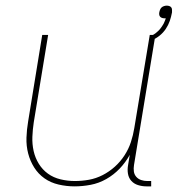

<svg xmlns="http://www.w3.org/2000/svg" viewBox="-20 -654 640 682"><path d="M245 8Q216 8 188 1.5Q160 -5 138 -20.5Q116 -36 101.5 -59Q87 -82 80 -109Q73 -136 74 -165Q75 -194 80 -223L130 -530H151L100 -220Q96 -194 95 -168Q94 -142 99.5 -117.5Q105 -93 118 -72Q131 -51 150.5 -37Q170 -23 195 -17Q220 -11 246 -11Q271 -11 296 -15.5Q321 -20 344.5 -32Q368 -44 388 -62Q408 -80 422.5 -102.5Q437 -125 445 -149.5Q453 -174 457 -199L512 -530H532L456 -68Q454 -56 455.5 -45Q457 -34 464 -26Q471 -18 481.5 -14.5Q492 -11 503 -11H517V8H500Q485 8 470.5 3.5Q456 -1 446.5 -11.5Q437 -22 434.5 -37Q432 -52 435 -68L441 -104Q426 -77 405 -55Q384 -33 357.5 -18Q331 -3 302 2.5Q273 8 245 8ZM519 -511 516 -517 514 -521 513 -525Q516 -526 519.5 -528Q523 -530 526 -531.5Q529 -533 532 -535.5Q535 -538 538 -540.5Q541 -543 543.5 -545.5Q546 -548 548.5 -551Q551 -554 553 -557Q555 -560 557 -563Q559 -566 561 -569.5Q563 -573 564 -576Q565 -579 567 -583.5Q569 -588 569 -589Q568 -589 566.5 -589Q565 -589 564 -589Q559 -589 555 -590.5Q551 -592 548.5 -595Q546 -598 545.5 -602.5Q545 -607 546 -611Q546 -611 546 -611Q546 -611 546 -611Q547 -616 549 -620.5Q551 -625 554.5 -628Q558 -631 563 -632.5Q568 -634 572 -634Q572 -634 572 -634Q572 -634 572 -634Q577 -634 581.5 -632.5Q586 -631 588.5 -627.5Q591 -624 591 -619Q591 -614 591 -610Q588 -594 583 -579.5Q578 -565 569 -551.5Q560 -538 547 -527.5Q534 -517 519 -511Z"/></svg>

Font: Iosevka Curly Thin Extended
Style: Italic
Weight: 100
Width: 7
Italic angle: -9°
Monospace: yes
Designer: Belleve Invis
Foundry: Belleve Invis
Version: Version 11.1.0; ttfautohint (v1.8.3)